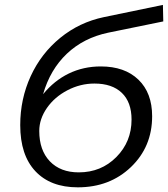

<svg xmlns="http://www.w3.org/2000/svg" viewBox="-20 -774 702 802"><path d="M305 8.5Q191 8.5 127.8 -58.8Q64.5 -126 64.5 -251.5Q64.5 -360.5 108.2 -455.8Q152 -551 231.8 -616Q311.5 -681 414 -702.5L660.5 -753.5L662 -684.5L432 -637.5Q329.5 -616 259.5 -549.8Q189.5 -483.5 160 -380.5Q206 -437 267.2 -466.8Q328.5 -496.5 401 -496.5Q501 -496.5 558.2 -441.2Q615.5 -386 615.5 -288.5Q615.5 -161 527 -76.2Q438.5 8.5 305 8.5ZM309 -54Q402.5 -54 466 -118Q529.5 -182 529.5 -274.5Q529.5 -347 489 -386Q448.5 -425 374.5 -425Q315.5 -425 261.8 -397Q208 -369 176 -323Q144 -277 144 -227Q144 -146.5 188.2 -100.2Q232.5 -54 309 -54Z"/></svg>

Font: Argentum Sans Light
Style: Italic
Weight: 300
Italic angle: -11.3°
Designer: Julieta Ulanovsky (font), Owen Earl (portions from Jones font), Cristiano Sobral (main changes and remaster)
Foundry: Julieta Ulanovsky (font), Owen Earl (portions from Jones font), Cristiano Sobral (main changes and remaster)
Version: Version 3.127